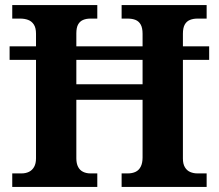

<svg xmlns="http://www.w3.org/2000/svg" viewBox="-20 -734 859 754"><path d="M28.1 0V-53H64.3Q81 -53 93.7 -59.2Q106.4 -65.3 113.9 -78.5Q121.4 -91.7 121.4 -112.3V-499H17.7V-552.1H121.4V-601.7Q121.4 -624.7 112.8 -637.8Q104.2 -650.8 90.3 -655.9Q76.5 -661 59.1 -661H28.1V-714H362.1V-661H335.1Q318.9 -661 306.3 -655.7Q293.7 -650.4 286.8 -638Q279.8 -625.6 279.8 -602.9V-552.1H539.9V-601.2Q539.9 -624.5 532.6 -637.4Q525.4 -650.4 512.4 -655.7Q499.4 -661 481.1 -661H457.6V-714H791.5V-661H755.3Q739.1 -661 725.9 -655.7Q712.7 -650.4 705.5 -637.4Q698.3 -624.5 698.3 -601.2V-552.1H801.4V-499H698.3V-111.3Q698.3 -90.4 706 -77.4Q713.7 -64.3 726.7 -58.7Q739.7 -53 755.3 -53H791.5V0H457.6V-53H481.6Q499.4 -53 512.4 -59.2Q525.4 -65.3 532.6 -79.4Q539.9 -93.4 539.9 -115.7V-342.2H279.8V-112.3Q279.8 -91.7 286.8 -78.5Q293.7 -65.3 306.3 -59.2Q318.9 -53 335.1 -53H362.1V0ZM279.8 -403.2H539.9V-499H279.8Z"/></svg>

Font: Noto Serif Lao
Style: Regular
Weight: 400
Designer: Monotype Design Team
Foundry: Monotype Imaging Inc.
Version: Version 2.003